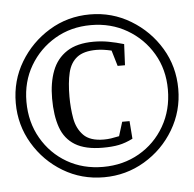

<svg xmlns="http://www.w3.org/2000/svg" viewBox="-42 -738 578 572"><g transform="rotate(-5 247.0 -452.5)"><path d="M247 -209Q180 -209 125 -242Q70 -275 37 -330.5Q4 -386 4 -452Q4 -519 37 -574Q70 -629 125 -662.5Q180 -696 247 -696Q313 -696 368.5 -662.5Q424 -629 457 -574Q490 -519 490 -452Q490 -386 457 -330.5Q424 -275 368.5 -242Q313 -209 247 -209ZM251 -297Q199 -297 168.5 -315.5Q138 -334 125.5 -369.5Q113 -405 113 -456Q113 -503 126.5 -538.5Q140 -574 170.5 -594Q201 -614 251 -614Q274 -614 295.5 -610Q317 -606 341 -599L338 -536H316L302 -583Q289 -586 278 -587.5Q267 -589 257 -589Q219 -589 199 -573.5Q179 -558 172 -528.5Q165 -499 165 -457Q165 -423 170.5 -392Q176 -361 195.5 -341Q215 -321 256 -321Q267 -321 277.5 -322.5Q288 -324 302 -327L315 -369H337L341 -316Q319 -305 299 -301Q279 -297 251 -297ZM247 -240Q307 -240 355 -267.5Q403 -295 431 -343.5Q459 -392 459 -453Q459 -513 431 -560.5Q403 -608 355 -636Q307 -664 247 -664Q187 -664 139.5 -636Q92 -608 64 -560.5Q36 -513 36 -453Q36 -392 64 -343.5Q92 -295 139.5 -267.5Q187 -240 247 -240Z"/></g></svg>

Font: Manuale Light
Style: Regular
Weight: 300
Designer: Eduardo Tunni / Pablo Cosgaya
Foundry: Eduardo Tunni / Pablo Cosgaya
Version: Version 1.002